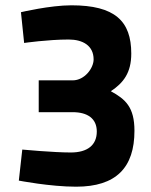

<svg xmlns="http://www.w3.org/2000/svg" viewBox="-20 -692 570 724"><path d="M59 -646 71 -530C71 -530 161 -543 239 -543C292 -543 333 -520 333 -468C333 -435 299 -389 254 -389H126V-269H254C310 -269 345 -245 345 -196C345 -145 310 -117 247 -117C181 -117 64 -128 64 -128L51 -11C51 -11 169 12 267 12C418 12 487 -60 487 -199C487 -288 453 -318 398 -348C446 -380 475 -418 475 -490C475 -613 413 -672 249 -672C169 -672 59 -646 59 -646Z"/></svg>

Font: TitilliumMaps29L
Style: 999 wt
Weight: 900
Designer: Campivisivi
Foundry: Accademia di Belle Arti di Urbino and students of MA course of Visual design